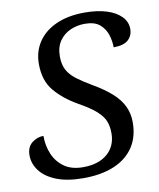

<svg xmlns="http://www.w3.org/2000/svg" viewBox="-83 -790 718 865"><g transform="rotate(-10 276.5 -357.0)"><path d="M229 10Q156 10 106.5 -9.5Q57 -29 32 -62Q7 -95 7 -133Q7 -171 31 -190Q55 -209 84 -209Q84 -163 100.5 -124.5Q117 -86 150.5 -62.5Q184 -39 236 -39Q307 -39 347.5 -74Q388 -109 388 -168Q388 -198 379 -222Q370 -246 343 -270.5Q316 -295 262 -325Q199 -361 159.5 -408Q120 -455 120 -531Q120 -588 149 -631.5Q178 -675 232.5 -699.5Q287 -724 363 -724Q421 -724 463.5 -710.5Q506 -697 529.5 -672.5Q553 -648 553 -616Q553 -585 532 -566Q511 -547 465 -547Q465 -575 456 -604Q447 -633 423.5 -653.5Q400 -674 355 -674Q320 -674 289 -660.5Q258 -647 238.5 -619Q219 -591 219 -548Q219 -511 232.5 -486Q246 -461 274 -440Q302 -419 343 -395Q393 -366 426 -336.5Q459 -307 475 -273.5Q491 -240 491 -200Q491 -133 459.5 -86Q428 -39 369.5 -14.5Q311 10 229 10Z"/></g></svg>

Font: Noto Serif
Style: Italic
Weight: 400
Italic angle: -12°
Designer: Monotype Design Team
Foundry: Monotype Imaging Inc.
Version: Version 2.013